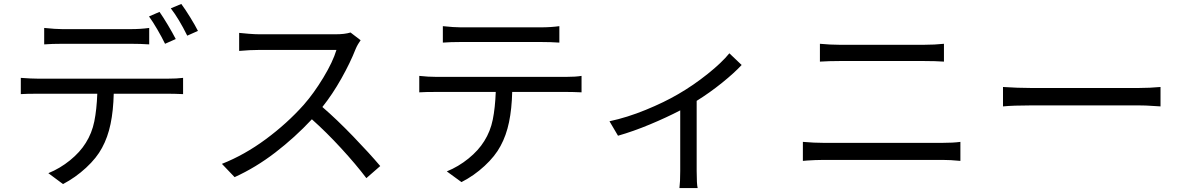

<svg xmlns="http://www.w3.org/2000/svg" viewBox="-20 -872 5980 969"><path d="M979 -716 925 -692Q883 -777 842 -830L895 -852Q915 -825 940 -784.5Q965 -744 979 -716ZM732 -789 785 -812Q804 -785 827.5 -745.5Q851 -706 867 -675L813 -651Q797 -684 774 -723.5Q751 -763 732 -789ZM203 -648V-731Q261 -725 294 -725H640Q690 -725 733 -731V-648Q690 -651 640 -651H295Q242 -651 203 -648ZM904 -479V-397Q860 -399 826 -399H554Q552 -314 538 -246.5Q524 -179 495 -126Q468 -75 414.5 -25.5Q361 24 298 57L224 2Q283 -22 333.5 -63Q384 -104 413 -151Q444 -200 456 -259.5Q468 -319 471 -399H172Q112 -399 85 -397V-479Q139 -475 172 -475H826Q872 -475 904 -479Z M1775 -625Q1748 -556 1703 -476Q1658 -396 1607 -332Q1680 -269 1762 -184Q1844 -99 1899 -34L1829 27Q1776 -43 1701.5 -124Q1627 -205 1554 -270Q1468 -178 1369 -102Q1270 -26 1164 22L1100 -45Q1214 -90 1321.5 -169.5Q1429 -249 1512 -342Q1564 -401 1612 -480.5Q1660 -560 1678 -620H1288Q1242 -620 1187 -615V-706Q1204 -704 1236 -701.5Q1268 -699 1288 -699H1674Q1720 -699 1749 -708L1800 -669Q1794 -661 1787 -649Q1780 -637 1775 -625Z M2215 -657V-740Q2271 -734 2305 -734H2710Q2759 -734 2803 -740V-657Q2759 -660 2710 -660H2306Q2253 -660 2215 -657ZM2915 -489V-406Q2871 -408 2837 -408H2565Q2563 -323 2549 -255.5Q2535 -188 2506 -135Q2479 -84 2425.5 -34.5Q2372 15 2309 47L2235 -7Q2294 -31 2344.5 -72Q2395 -113 2424 -160Q2455 -209 2467 -268.5Q2479 -328 2482 -408H2183Q2123 -408 2096 -406V-489Q2141 -484 2183 -484H2837Q2885 -484 2915 -489Z M3496 -363V-9Q3496 58 3501 77H3409Q3413 47 3413 -9V-315Q3344 -279 3260 -244Q3176 -209 3099 -187L3056 -260Q3145 -279 3239 -317.5Q3333 -356 3403 -397Q3479 -441 3551 -498.5Q3623 -556 3661 -603L3723 -544Q3686 -504 3624 -454Q3562 -404 3496 -363Z M4216 -646H4645Q4697 -646 4744 -651V-561Q4702 -564 4645 -564H4217Q4165 -564 4118 -561V-651Q4171 -646 4216 -646ZM4137 -151H4736Q4791 -151 4827 -156V-60Q4777 -65 4736 -65H4137Q4118 -65 4093 -64Q4068 -63 4056 -62Q4040 -60 4032 -60V-156Q4089 -151 4137 -151Z M5181 -428H5729Q5782 -428 5837 -433V-335Q5828 -335 5795.5 -337.5Q5763 -340 5730 -340H5181Q5094 -340 5042 -335V-433Q5117 -428 5181 -428Z"/></svg>

Font: Noto Sans SC
Style: Regular
Weight: 400
Designer: Ryoko NISHIZUKA ____ (kana & ideographs); Paul D. Hunt (Latin, Greek & Cyrillic); Wenlong ZHANG ___ (bopomofo); Sandoll 
Foundry: Adobe Systems Incorporated
Version: Version 1.004